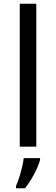

<svg xmlns="http://www.w3.org/2000/svg" viewBox="-20 -780 298 1021"><path d="M173 0H85V-760H173ZM193 70Q189 88 176.5 115.5Q164 143 147.5 171Q131 199 113 221H65V209Q73 192 81.5 165.5Q90 139 97 110.5Q104 82 106 61H193Z"/></svg>

Font: Noto Sans Tifinagh Hawad
Style: Regular
Weight: 400
Designer: JamraPatel
Foundry: JamraPatel LLC
Version: Version 2.006; ttfautohint (v1.8.4.7-5d5b)